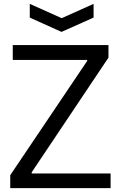

<svg xmlns="http://www.w3.org/2000/svg" viewBox="-20 -973 626 993"><path d="M134 -953 299 -879 464 -953V-882L298 -808L134 -882ZM33 -67 431 -658V-663H46V-740H541V-675L144 -82V-76H552V0H33Z"/></svg>

Font: Encode Sans
Style: Regular
Weight: 400
Designer: Pablo Impallari, Andres Torresi
Foundry: Pablo Impallari, Andres Torresi
Version: Version 1.000; ttfautohint (v1.00) -l 8 -r 50 -G 200 -x 14 -